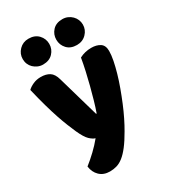

<svg xmlns="http://www.w3.org/2000/svg" viewBox="-215 -828 981 1109"><g transform="rotate(-30 275.0 -273.0)"><path d="M128 -124Q117 -149 104.5 -180Q92 -211 78.5 -251Q65 -291 50.5 -342.5Q36 -394 20 -461Q34 -475 57.5 -485.5Q81 -496 109 -496Q144 -496 167 -481.5Q190 -467 201 -427L280 -152H284Q296 -186 307.5 -226Q319 -266 330 -308.5Q341 -351 350.5 -393.5Q360 -436 367 -477Q403 -496 446 -496Q481 -496 504 -481Q527 -466 527 -429Q527 -402 520 -366.5Q513 -331 501.5 -291Q490 -251 474.5 -208.5Q459 -166 442 -125Q425 -84 407 -47.5Q389 -11 372 18Q344 67 320 98Q296 129 274 146.5Q252 164 230 170.5Q208 177 184 177Q142 177 116 152Q90 127 85 87Q117 62 149 31.5Q181 1 207 -31Q190 -36 170.5 -54.5Q151 -73 128 -124ZM71 -637Q71 -672 96 -697.5Q121 -723 158 -723Q200 -723 224 -697.5Q248 -672 248 -637Q248 -602 224 -576.5Q200 -551 158 -551Q140 -551 124 -558Q108 -565 96 -576.5Q84 -588 77.5 -603.5Q71 -619 71 -637ZM295 -637Q295 -672 318.5 -697.5Q342 -723 384 -723Q403 -723 419 -716Q435 -709 447 -697Q459 -685 465.5 -669.5Q472 -654 472 -637Q472 -602 447 -576.5Q422 -551 384 -551Q342 -551 318.5 -576.5Q295 -602 295 -637Z"/></g></svg>

Font: Baloo Bhai
Style: Regular
Weight: 400
Designer: Supriya Tembe, Noopur Datye and Ek Type
Foundry: Ek Type
Version: Version 1.100;PS 1.000;hotconv 1.0.88;makeotf.lib2.5.647800;